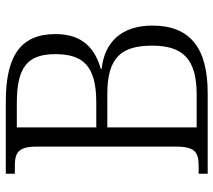

<svg xmlns="http://www.w3.org/2000/svg" viewBox="-58 -696 754 679"><g transform="rotate(-90 319.5 -357.0)"><path d="M44 0H329C489 0 568 -62 568 -196C568 -304 510 -365 415 -375V-378C484 -398 538 -440 538 -538C538 -661 462 -714 299 -714H44V-682H70C117 -682 140 -672 140 -605V-111C140 -42 117 -32 70 -32H44ZM296 -394H208V-675H294C420 -675 467 -638 467 -539C467 -442 427 -394 296 -394ZM324 -39H208V-355H326C457 -355 497 -304 497 -196C497 -88 450 -39 324 -39Z"/></g></svg>

Font: Noto Serif Light
Style: Regular
Weight: 300
Designer: Monotype Design Team
Foundry: Monotype Imaging Inc.
Version: Version 2.013